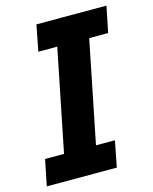

<svg xmlns="http://www.w3.org/2000/svg" viewBox="-111 -770 672 842"><g transform="rotate(-15 225.0 -349.0)"><path d="M314 0H-4L20 -118H106L199 -580H113L136 -698H454L430 -580H344L251 -118H337Z"/></g></svg>

Font: IBM Plex Sans
Style: Bold Italic
Weight: 700
Italic angle: -11.31°
Designer: Mike Abbink, Paul van der Laan, Pieter van Rosmalen
Foundry: Bold Monday
Version: Version 3.201